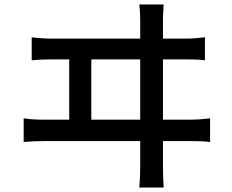

<svg xmlns="http://www.w3.org/2000/svg" viewBox="-20 -798 1040 860"><path d="M389 -262V-532H608V-262ZM710 -262V-532H810C831 -532 870 -532 898 -528V-631C871 -628 843 -625 810 -625H710V-704C710 -717 710 -741 713 -778H604C608 -739 608 -718 608 -704V-625H215C186 -625 152 -627 122 -631V-528C154 -531 186 -532 215 -532H290V-262H179C150 -262 117 -263 86 -268V-162C119 -165 150 -166 179 -166H608V-51C608 -41 608 -10 604 42H713C710 -10 710 -43 710 -53V-166H834C855 -166 894 -166 921 -162V-268C896 -265 866 -262 834 -262Z"/></svg>

Font: Noto Sans T Chinese Medium
Style: Regular
Weight: 500
Designer: Ryoko NISHIZUKA (kana & ideographs); Paul D. Hunt (Latin, Greek & Cyrillic); Wenlong ZHANG (bopomofo); Sandoll Communica
Foundry: Adobe Systems Incorporated
Version: Version 1.000;PS 1;hotconv 1.0.78;makeotf.lib2.5.61930